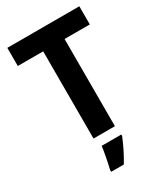

<svg xmlns="http://www.w3.org/2000/svg" viewBox="-226 -810 977 1127"><g transform="rotate(-30 262.5 -246.5)"><path d="M335 0H190V-591H18V-714H506V-591H335ZM343 71Q329 105 310 144Q291 183 268 221H182V208Q189 180 197.5 136.5Q206 93 210 61H343Z"/></g></svg>

Font: Noto Sans Gurmukhi UI SemiCondensed
Style: Bold
Weight: 700
Width: 4
Designer: Jelle Bosma - Monotype Design Team
Foundry: Monotype Imaging Inc.
Version: Version 2.004; ttfautohint (v1.8.4.7-5d5b)